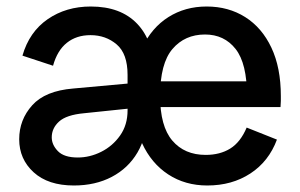

<svg xmlns="http://www.w3.org/2000/svg" viewBox="-20 -560 921 590"><path d="M617 10Q549 10 497 -24Q445 -58 416.5 -120Q388 -182 388 -265Q388 -352 417 -413.5Q446 -475 497.5 -507.5Q549 -540 615 -540Q682 -540 733.5 -507.5Q785 -475 814 -413.5Q843 -352 843 -265Q843 -257 843 -250Q843 -243 842 -231H450V-310H768L739 -265Q739 -365 704 -409.5Q669 -454 610 -454Q548 -454 510 -409.5Q472 -365 472 -265Q472 -172 509.5 -128Q547 -84 612 -84Q656 -84 687.5 -103.5Q719 -123 738 -168L831 -131Q806 -64 749.5 -27Q693 10 617 10ZM207 10Q128 10 83.5 -30.5Q39 -71 39 -132Q39 -192 79 -236.5Q119 -281 205 -288L392 -305V-228L238 -212Q184 -207 161.5 -186.5Q139 -166 139 -138Q139 -115 158 -95.5Q177 -76 219 -76Q256 -76 291 -93.5Q326 -111 349 -143.5Q372 -176 372 -221L431 -206Q431 -140 402.5 -91.5Q374 -43 323.5 -16.5Q273 10 207 10ZM372 -175V-330Q372 -395 338.5 -423.5Q305 -452 258 -452Q215 -452 185.5 -428.5Q156 -405 143 -358L49 -389Q70 -462 126.5 -501Q183 -540 259 -540Q351 -540 401.5 -487Q452 -434 452 -342V-192Z"/></svg>

Font: Radio Canada Big
Style: Regular
Weight: 400
Designer: Étienne Aubert Bonn
Foundry: Coppers and Brasses
Version: Version 1.001